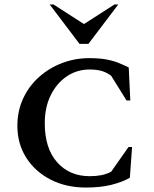

<svg xmlns="http://www.w3.org/2000/svg" viewBox="-20 -832 692 862"><path d="M366 10Q276 10 206.5 -26Q137 -62 97.5 -124.5Q58 -187 58 -267Q58 -334 84 -390Q110 -446 155.5 -486.5Q201 -527 259 -549Q317 -571 380 -571Q424 -571 455 -565.5Q486 -560 510 -550.5Q534 -541 558 -529L565 -381H548L479 -492Q457 -508 434.5 -514Q412 -520 383 -520Q325 -520 279.5 -489Q234 -458 207.5 -404Q181 -350 181 -279Q181 -166 236.5 -103.5Q292 -41 383 -41Q411 -41 434.5 -45.5Q458 -50 479 -61L557 -172H573L563 -34Q528 -14 479 -2Q430 10 366 10ZM337 -635 203 -812H220L357 -724L494 -812H511L377 -635Z"/></svg>

Font: Spectral SC SemiBold
Style: Regular
Weight: 600
Designer: Jean-Baptiste Levee
Foundry: Production Type
Version: Version 2.001